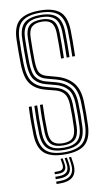

<svg xmlns="http://www.w3.org/2000/svg" viewBox="-104 -858 609 1069"><g transform="rotate(-10 200.5 -323.0)"><path d="M201.8 -44Q154.5 -44 133.1 -64.6Q111.8 -85.2 110.2 -133.2Q109 -171.8 109.1 -208.8Q109.2 -245.8 111.2 -289H126.8Q125 -244.5 124.9 -210.9Q124.8 -177.2 126 -133.5Q127.2 -92 145.1 -74.2Q163 -56.5 201.8 -56.5Q239.5 -56.5 256.8 -74.5Q274 -92.5 275.5 -133.5Q277 -170 277.1 -199.9Q277.2 -229.8 276 -262.2Q274.5 -304.2 258.2 -324.4Q242 -344.5 211 -352.8L156.2 -367.2Q102.8 -381.2 75 -416.4Q47.2 -451.5 45.5 -531.2Q44.2 -591.2 46 -669.8Q48 -744.5 84.9 -775.6Q121.8 -806.8 201 -806.8Q274.8 -806.8 312.1 -776.8Q349.5 -746.8 351.8 -669.2Q352.5 -644.2 352.4 -605.1Q352.2 -566 351 -522.5H335.2Q336.5 -562.8 336.6 -602.2Q336.8 -641.8 336 -668.5Q333.8 -738.2 301 -766.2Q268.2 -794.2 201 -794.2Q129 -794.2 96.4 -765.5Q63.8 -736.8 62 -669.2Q61 -640 60.8 -600.2Q60.5 -560.5 61.2 -531.5Q62.8 -460.8 86.4 -428Q110 -395.2 160 -382L214.5 -367.5Q248.8 -358.5 269.4 -335.6Q290 -312.8 291.8 -263Q292.8 -231.2 292.8 -198.8Q292.8 -166.2 291.5 -133.2Q289.5 -85.5 268.6 -64.8Q247.8 -44 201.8 -44ZM201.8 -18.5Q138.8 -18.5 109.6 -44.6Q80.5 -70.8 78.5 -132.2Q76 -212.2 79.5 -289H95.5Q93.8 -252.5 93.4 -215.1Q93 -177.8 94.2 -132.8Q96.2 -77.8 121.4 -54.5Q146.5 -31.2 201.8 -31.2Q256.2 -31.2 280.6 -55Q305 -78.8 307.2 -132.8Q308.5 -164.5 308.6 -197.2Q308.8 -230 307.8 -263.5Q305.8 -317 283 -344.1Q260.2 -371.2 218 -382.5L163.5 -397Q123.5 -407.5 101.1 -435Q78.8 -462.5 77 -532Q76.2 -564.2 76.6 -599.5Q77 -634.8 77.8 -669Q79.2 -729.5 108.1 -755.5Q137 -781.5 201 -781.5Q260.5 -781.5 289.4 -756.1Q318.2 -730.8 320 -668Q320.8 -642.8 320.6 -603Q320.5 -563.2 319.5 -522.5H303.5Q304.5 -564 304.8 -602.8Q305 -641.5 304.2 -667.8Q302.5 -724.2 277.1 -746.5Q251.8 -768.8 201 -768.8Q145.2 -768.8 120.1 -745.5Q95 -722.2 93.5 -668.5Q92.8 -636.8 92.5 -600.4Q92.2 -564 93 -532.5Q94.2 -471.2 112.6 -446.4Q131 -421.5 167.2 -411.8L221.2 -397.5Q268 -385 294.6 -355Q321.2 -325 323.5 -264Q324.8 -227.2 324.6 -196.1Q324.5 -165 323 -132.2Q320.8 -72 292.8 -45.2Q264.8 -18.5 201.8 -18.5ZM201.8 6.8Q123.2 6.8 86.4 -24.5Q49.5 -55.8 46.8 -131.2Q45.5 -172.8 45.8 -210.8Q46 -248.8 48.2 -289H64Q62.5 -257 61.8 -219.2Q61 -181.5 62.8 -131.8Q65 -63.2 97.9 -34.5Q130.8 -5.8 201.8 -5.8Q272.5 -5.8 304.4 -35Q336.2 -64.2 339 -131.8Q340.2 -162.8 340.4 -196.8Q340.5 -230.8 339.2 -264.8Q337 -331 307.1 -364.8Q277.2 -398.5 224.8 -412.5L171 -427Q139.5 -435.5 124.8 -457.1Q110 -478.8 108.8 -533Q108 -566.5 108.4 -599.4Q108.8 -632.2 109.5 -668.2Q110.5 -715 131.9 -735.5Q153.2 -756 201 -756Q244 -756 265.5 -736.5Q287 -717 288.5 -667.2Q289.2 -640.8 289 -602.2Q288.8 -563.8 287.8 -522.5H272Q273 -564.2 273.1 -601.8Q273.2 -639.2 272.5 -666.8Q271.5 -708 254.6 -725.8Q237.8 -743.5 201 -743.5Q162.5 -743.5 144.4 -726.2Q126.2 -709 125.2 -667.2Q124.5 -633.2 124.1 -599.8Q123.8 -566.2 124.5 -533.2Q125.8 -483.5 138.2 -466.2Q150.8 -449 174.8 -442.2L228.2 -427.5Q288 -411 320.4 -373.1Q352.8 -335.2 355.2 -265.2Q356.5 -233.5 356.2 -197.8Q356 -162 354.8 -131.2Q351.8 -57.2 316.2 -25.2Q280.8 6.8 201.8 6.8ZM219.2 26.5H231.8L237 61.2Q251.5 161 147.2 161H126V147.5H147.2Q237 147.5 224.5 61.2ZM172 26.5H184L189.2 57.8Q197.8 106.2 147.2 106.2H126V93H147.2Q182.8 93 177 57.8ZM195.2 26.5H208L213.2 59.5Q225 133.8 147.2 133.8H126V120H147.2Q210 120 200.5 59.5Z"/></g></svg>

Font: Big Shoulders Inline Text
Style: Regular
Weight: 400
Designer: Patric King
Foundry: XO Type Co
Version: Version 1.000